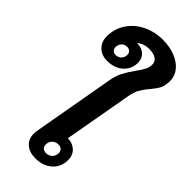

<svg xmlns="http://www.w3.org/2000/svg" viewBox="-318 -1065 1128 1128"><g transform="rotate(45 246.0 -501.5)"><path d="M397 -120Q397 -62 357 -26Q317 10 254 10Q203 10 173.5 -16Q144 -42 144 -86Q144 -102 146 -110L236 -619Q244 -666 261 -698.5Q278 -731 308 -773Q330 -803 340 -823Q350 -843 350 -866Q350 -891 329 -904.5Q308 -918 273 -918Q226 -918 197 -891H203Q238 -891 260.5 -869.5Q283 -848 283 -814Q283 -761 245 -727Q207 -693 146 -693Q100 -693 71.5 -721Q43 -749 43 -794Q43 -856 75.5 -906Q108 -956 165 -984.5Q222 -1013 292 -1013Q348 -1013 393.5 -995Q439 -977 465.5 -945Q492 -913 492 -872Q492 -833 480 -809Q468 -785 443 -756Q418 -727 402.5 -700Q387 -673 380 -630L305 -209Q346 -208 371.5 -183.5Q397 -159 397 -120ZM172 -835Q151 -835 137.5 -821Q124 -807 124 -785Q124 -771 133.5 -762Q143 -753 157 -753Q179 -753 192.5 -767Q206 -781 206 -803Q206 -817 196.5 -826Q187 -835 172 -835ZM329 -109Q329 -125 319 -134.5Q309 -144 292 -144Q269 -144 254 -129Q239 -114 239 -91Q239 -75 249 -65.5Q259 -56 276 -56Q299 -56 314 -71Q329 -86 329 -109Z"/></g></svg>

Font: Sarabun ExtraBold
Style: Italic
Weight: 800
Italic angle: -10°
Designer: Suppakit Chalermlarp | Katatrad Co.,Ltd.
Foundry: Cadson Demak Co.,Ltd.
Version: Version 1.000; ttfautohint (v1.6)